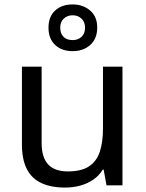

<svg xmlns="http://www.w3.org/2000/svg" viewBox="-20 -888 658 867"><path d="M533 -587V-51H461L448 -122H444Q427 -94 400 -76Q373 -58 341 -49.5Q309 -41 274 -41Q210 -41 166.5 -61.5Q123 -82 101 -125Q79 -168 79 -236V-587H168V-242Q168 -178 197 -146Q226 -114 287 -114Q347 -114 381.5 -136.5Q416 -159 430.5 -202.5Q445 -246 445 -308V-587ZM308 -657Q259 -657 229 -685Q199 -713 199 -763Q199 -813 229 -840.5Q259 -868 308 -868Q355 -868 387 -840.5Q419 -813 419 -764Q419 -713 387.5 -685Q356 -657 308 -657ZM308 -707Q333 -707 348.5 -722Q364 -737 364 -763Q364 -789 348 -804Q332 -819 308 -819Q284 -819 268 -804Q252 -789 252 -763Q252 -737 266.5 -722Q281 -707 308 -707Z"/></svg>

Font: Noto Sans Tamil UI
Style: Regular
Weight: 400
Designer: Jelle Bosma - Monotype Design Team
Foundry: Monotype Imaging Inc.
Version: Version 2.004